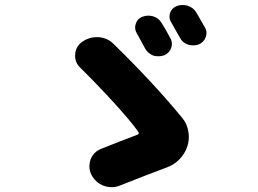

<svg xmlns="http://www.w3.org/2000/svg" viewBox="-20 -777 1040 775"><path d="M532.2 -642.6Q525.4 -654.3 525.4 -666Q525.4 -673.8 528.3 -681.6Q534.2 -701.2 553.7 -709Q566.4 -713.9 578.1 -713.9Q587.9 -713.9 598.6 -710.9Q621.1 -704.1 632.8 -683.6Q649.4 -657.2 667 -624Q673.8 -612.3 673.8 -600.6Q673.8 -591.8 670.9 -583Q663.1 -562.5 642.6 -553.7Q630.9 -549.8 619.1 -549.8Q609.4 -549.8 598.6 -552.7Q576.2 -561.5 565.4 -582Q544.9 -620.1 532.2 -642.6ZM671.9 -685.5Q664.1 -697.3 664.1 -709Q664.1 -716.8 666 -723.6Q672.9 -744.1 692.4 -752Q704.1 -756.8 716.8 -756.8Q727.5 -756.8 737.3 -753.9Q759.8 -747.1 772.5 -726.6Q789.1 -698.2 806.6 -667Q813.5 -655.3 813.5 -643.6Q813.5 -635.7 810.5 -627Q802.7 -606.4 782.2 -597.7Q771.5 -593.8 759.8 -593.8Q749 -593.8 739.3 -596.7Q716.8 -604.5 706.1 -625Q686.5 -660.2 671.9 -685.5ZM715.8 -300.8Q735.4 -277.3 740.2 -246.1Q742.2 -235.4 742.2 -224.6Q742.2 -205.1 736.3 -186.5Q726.6 -157.2 705.1 -134.8Q683.6 -112.3 654.3 -101.6Q575.2 -72.3 464.8 -28.3Q448.2 -21.5 430.7 -21.5Q415 -21.5 398.4 -27.3Q365.2 -40 348.6 -72.3Q340.8 -88.9 340.8 -105.5Q340.8 -119.1 345.7 -133.8Q358.4 -165 389.6 -176.8Q411.1 -185.5 462.4 -205.6Q513.7 -225.6 535.2 -233.4Q543.9 -237.3 538.1 -245.1Q507.8 -288.1 439.9 -362.3Q372.1 -436.5 305.7 -502Q283.2 -522.5 283.2 -551.8Q283.2 -586.9 310.5 -607.4Q337.9 -627 370.1 -627Q373 -627 376 -627Q413.1 -625 438.5 -599.6Q600.6 -441.4 715.8 -300.8Z"/></svg>

Font: Gen Jyuu GothicX Heavy
Style: Bold
Weight: 900
Designer: [Source Han Sans]
Ryoko NISHIZUKA  (kana & ideographs); Paul D. Hunt (Latin, Greek & Cyrillic); Wenlong ZHANG  (bopomofo
Version: Version 1.002.20150607